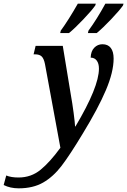

<svg xmlns="http://www.w3.org/2000/svg" viewBox="-162 -786 693 1046"><path d="M-142 222 -128 170Q-102 181 -61 181Q8 181 59.5 138.5Q111 96 167 19L83 -437Q77 -467 65 -478.5Q53 -490 29 -490H21L32 -536H180L224 -269Q232 -225 239 -172Q246 -119 247 -97H249Q377 -312 377 -412Q377 -440 365 -456Q353 -472 332 -472Q333 -507 351.5 -526Q370 -545 396 -545Q426 -545 441.5 -525Q457 -505 457 -467Q457 -394 415 -295Q373 -196 290 -60Q219 58 173.5 117.5Q128 177 73 208.5Q18 240 -60 240Q-106 240 -142 222ZM169 -619Q210 -675 262 -766H360L357 -756Q338 -729 292 -680.5Q246 -632 214 -606H166ZM320 -619Q365 -680 412 -766H511L508 -756Q489 -729 443.5 -681Q398 -633 365 -606H317Z"/></svg>

Font: Noto Serif CondSemiBold
Style: Italic
Weight: 600
Width: 3
Italic angle: -12°
Designer: Monotype Design Team
Foundry: Monotype Imaging Inc.
Version: Version 1.001